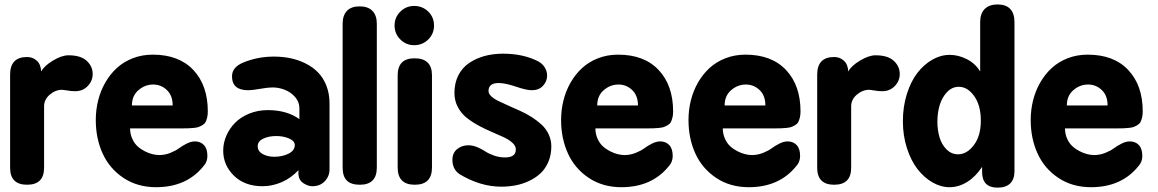

<svg xmlns="http://www.w3.org/2000/svg" viewBox="-20 -839 5260 872"><path d="M25.9 -77.1V-500Q25.9 -580.1 103 -580.1Q128.4 -580.1 147 -563.5Q165.5 -546.9 167 -514.2Q180.2 -539.6 220.2 -563.7Q260.3 -587.9 291 -587.9Q346.7 -587.9 373.8 -562.7Q400.9 -537.6 400.9 -502.9Q400.9 -471.2 378.2 -448Q355.5 -424.8 321.8 -424.8Q302.2 -424.8 285.2 -428.2Q264.6 -431.2 262.2 -431.2Q231.9 -431.2 206.1 -409.2Q180.2 -387.2 180.2 -356V-77.1Q180.2 0 103 0Q25.9 0 25.9 -77.1Z M673.8 -590.8Q792.5 -590.8 858.2 -521Q923.8 -451.2 923.8 -333Q923.8 -316.9 920.7 -304.4Q917.5 -292 913.1 -283.9Q908.7 -275.9 898.7 -270.3Q888.7 -264.6 881.3 -262Q874 -259.3 857.7 -257.8Q841.3 -256.3 831.3 -256.1Q821.3 -255.9 799.8 -255.9H570.8Q570.8 -230.5 580.6 -209Q590.3 -187.5 605 -174.3Q619.6 -161.1 637.9 -151.9Q656.2 -142.6 672.9 -138.7Q689.5 -134.8 703.1 -134.8Q729 -134.8 753.4 -144.5Q777.8 -154.3 793.2 -165.8Q808.6 -177.2 828.1 -187Q847.7 -196.8 865.2 -196.8Q890.6 -196.8 906.2 -180.2Q921.9 -163.6 921.9 -130.9Q921.9 -103.5 904.8 -85Q827.6 11.2 689 11.2Q604 11.2 540.8 -31Q477.5 -73.2 446.3 -141.6Q415 -210 415 -293.9Q415 -339.8 425.8 -383.1Q436.5 -426.3 458.3 -464.1Q480 -502 510.5 -530Q541 -558.1 583 -574.5Q625 -590.8 673.8 -590.8ZM579.1 -359.9H764.2Q764.2 -405.3 737.8 -430.2Q711.4 -455.1 675.8 -455.1Q638.2 -455.1 608.6 -429.4Q579.1 -403.8 579.1 -359.9Z M1085.4 -555.2Q1150.9 -582 1223.6 -582Q1262.7 -582 1298.6 -574.7Q1334.5 -567.4 1367.4 -551Q1400.4 -534.7 1424.3 -510.3Q1448.2 -485.8 1462.4 -449.7Q1476.6 -413.6 1476.6 -369.1V-69.8Q1476.6 -38.6 1455.1 -15.9Q1433.6 6.8 1398.4 6.8Q1379.9 6.8 1358.6 -6.6Q1337.4 -20 1335.4 -46.9V-65.9Q1301.3 -29.8 1258.8 -11.5Q1216.3 6.8 1172.9 6.8Q1091.3 6.8 1042.5 -41Q993.7 -88.9 993.7 -154.8Q993.7 -189 1007.6 -221.7Q1021.5 -254.4 1046.9 -280.5Q1072.3 -306.6 1111.3 -322.8Q1150.4 -338.9 1196.8 -338.9Q1282.7 -338.9 1339.8 -297.9V-347.2Q1339.8 -375.5 1320.8 -397.7Q1301.8 -419.9 1274.2 -430.9Q1246.6 -441.9 1217.8 -441.9Q1196.8 -441.9 1160.9 -435.5Q1125 -429.2 1107.4 -429.2Q1033.7 -429.2 1033.7 -492.2Q1033.7 -534.2 1085.4 -555.2ZM1150.4 -174.8Q1150.4 -151.9 1172.9 -139.4Q1195.3 -127 1225.6 -127Q1262.2 -127 1290.5 -141.1Q1318.8 -155.3 1318.8 -180.2Q1318.8 -198.7 1293 -210Q1267.1 -221.2 1234.9 -221.2Q1200.2 -221.2 1175.3 -209.2Q1150.4 -197.3 1150.4 -174.8Z M1536.1 -78.1V-731Q1536.1 -769 1555.7 -789.6Q1575.2 -810.1 1613.3 -810.1Q1651.4 -810.1 1671.4 -789.6Q1691.4 -769 1691.4 -731V-78.1Q1691.4 0 1614.3 0Q1574.2 0 1555.2 -19Q1536.1 -38.1 1536.1 -78.1Z M1786.1 -78.1V-497.1Q1786.1 -574.2 1862.8 -574.2Q1941.9 -574.2 1941.9 -497.1V-78.1Q1941.9 0 1863.8 0Q1786.1 0 1786.1 -78.1ZM1860.8 -812Q1898.9 -812 1925 -786.4Q1951.2 -760.7 1951.2 -723.1Q1951.2 -685.5 1925 -659.7Q1898.9 -633.8 1860.8 -633.8Q1824.2 -633.8 1798.1 -659.9Q1772 -686 1772 -723.1Q1772 -760.3 1798.1 -786.1Q1824.2 -812 1860.8 -812Z M2273.9 -124Q2322.8 -124 2322.8 -160.2Q2322.8 -176.3 2307.4 -190.4Q2292 -204.6 2267.3 -216.1Q2242.7 -227.5 2213.1 -240Q2183.6 -252.4 2153.8 -268.6Q2124 -284.7 2099.4 -304.2Q2074.7 -323.7 2059.3 -352.8Q2043.9 -381.8 2043.9 -417Q2043.9 -461.9 2061.5 -496.6Q2079.1 -531.2 2110.1 -552.5Q2141.1 -573.7 2180.2 -584.5Q2219.2 -595.2 2264.6 -595.2Q2356.9 -595.2 2424.8 -560.1Q2444.3 -549.3 2454.6 -532Q2464.8 -514.6 2464.8 -496.1Q2464.8 -469.2 2446 -449.2Q2427.2 -429.2 2395.5 -429.2Q2370.6 -429.2 2322.8 -445.6Q2274.9 -461.9 2244.6 -461.9Q2198.7 -461.9 2198.7 -425.8Q2198.7 -413.6 2210.9 -401.9Q2223.1 -390.1 2243.2 -380.6Q2263.2 -371.1 2288.8 -359.4Q2314.5 -347.7 2341.3 -335.9Q2368.2 -324.2 2393.8 -307.9Q2419.4 -291.5 2439.5 -273.2Q2459.5 -254.9 2471.7 -229.2Q2483.9 -203.6 2483.9 -173.8Q2483.9 -135.7 2470.7 -104.5Q2457.5 -73.2 2435.5 -52.5Q2413.6 -31.7 2383.8 -17.6Q2354 -3.4 2322.3 2.7Q2290.5 8.8 2256.8 8.8Q2160.6 8.8 2065.9 -48.8Q2034.7 -71.3 2034.7 -112.8Q2034.7 -144.5 2056.2 -161.9Q2077.6 -179.2 2106.9 -179.2Q2127 -179.2 2147.5 -170.7Q2168 -162.1 2183.6 -151.6Q2199.2 -141.1 2223.4 -132.6Q2247.6 -124 2273.9 -124Z M2787.1 -590.8Q2905.8 -590.8 2971.4 -521Q3037.1 -451.2 3037.1 -333Q3037.1 -316.9 3033.9 -304.4Q3030.8 -292 3026.4 -283.9Q3022 -275.9 3012 -270.3Q3002 -264.6 2994.6 -262Q2987.3 -259.3 2970.9 -257.8Q2954.6 -256.3 2944.6 -256.1Q2934.6 -255.9 2913.1 -255.9H2684.1Q2684.1 -230.5 2693.8 -209Q2703.6 -187.5 2718.3 -174.3Q2732.9 -161.1 2751.2 -151.9Q2769.5 -142.6 2786.1 -138.7Q2802.7 -134.8 2816.4 -134.8Q2842.3 -134.8 2866.7 -144.5Q2891.1 -154.3 2906.5 -165.8Q2921.9 -177.2 2941.4 -187Q2960.9 -196.8 2978.5 -196.8Q3003.9 -196.8 3019.5 -180.2Q3035.2 -163.6 3035.2 -130.9Q3035.2 -103.5 3018.1 -85Q2940.9 11.2 2802.2 11.2Q2717.3 11.2 2654.1 -31Q2590.8 -73.2 2559.6 -141.6Q2528.3 -210 2528.3 -293.9Q2528.3 -339.8 2539.1 -383.1Q2549.8 -426.3 2571.5 -464.1Q2593.3 -502 2623.8 -530Q2654.3 -558.1 2696.3 -574.5Q2738.3 -590.8 2787.1 -590.8ZM2692.4 -359.9H2877.4Q2877.4 -405.3 2851.1 -430.2Q2824.7 -455.1 2789.1 -455.1Q2751.5 -455.1 2721.9 -429.4Q2692.4 -403.8 2692.4 -359.9Z M3365.7 -590.8Q3484.4 -590.8 3550 -521Q3615.7 -451.2 3615.7 -333Q3615.7 -316.9 3612.5 -304.4Q3609.4 -292 3605 -283.9Q3600.6 -275.9 3590.6 -270.3Q3580.6 -264.6 3573.2 -262Q3565.9 -259.3 3549.6 -257.8Q3533.2 -256.3 3523.2 -256.1Q3513.2 -255.9 3491.7 -255.9H3262.7Q3262.7 -230.5 3272.5 -209Q3282.2 -187.5 3296.9 -174.3Q3311.5 -161.1 3329.8 -151.9Q3348.1 -142.6 3364.7 -138.7Q3381.3 -134.8 3395 -134.8Q3420.9 -134.8 3445.3 -144.5Q3469.7 -154.3 3485.1 -165.8Q3500.5 -177.2 3520 -187Q3539.6 -196.8 3557.1 -196.8Q3582.5 -196.8 3598.1 -180.2Q3613.8 -163.6 3613.8 -130.9Q3613.8 -103.5 3596.7 -85Q3519.5 11.2 3380.9 11.2Q3295.9 11.2 3232.7 -31Q3169.4 -73.2 3138.2 -141.6Q3106.9 -210 3106.9 -293.9Q3106.9 -339.8 3117.7 -383.1Q3128.4 -426.3 3150.1 -464.1Q3171.9 -502 3202.4 -530Q3232.9 -558.1 3274.9 -574.5Q3316.9 -590.8 3365.7 -590.8ZM3271 -359.9H3456.1Q3456.1 -405.3 3429.7 -430.2Q3403.3 -455.1 3367.7 -455.1Q3330.1 -455.1 3300.5 -429.4Q3271 -403.8 3271 -359.9Z M3691.4 -77.1V-500Q3691.4 -580.1 3768.6 -580.1Q3793.9 -580.1 3812.5 -563.5Q3831.1 -546.9 3832.5 -514.2Q3845.7 -539.6 3885.7 -563.7Q3925.8 -587.9 3956.5 -587.9Q4012.2 -587.9 4039.3 -562.7Q4066.4 -537.6 4066.4 -502.9Q4066.4 -471.2 4043.7 -448Q4021 -424.8 3987.3 -424.8Q3967.8 -424.8 3950.7 -428.2Q3930.2 -431.2 3927.7 -431.2Q3897.5 -431.2 3871.6 -409.2Q3845.7 -387.2 3845.7 -356V-77.1Q3845.7 0 3768.6 0Q3691.4 0 3691.4 -77.1Z M4431.6 -514.2V-738.8Q4431.6 -777.3 4452.1 -798.1Q4472.7 -818.8 4510.7 -818.8Q4548.8 -818.8 4568.1 -798.3Q4587.4 -777.8 4587.4 -738.8V-61Q4587.4 -24.9 4567.9 -5.9Q4548.3 13.2 4510.7 13.2Q4440.4 13.2 4440.4 -58.1V-81.1Q4410.6 -36.1 4372.3 -12.5Q4334 11.2 4292.5 11.2Q4252.9 11.2 4214.8 -10.7Q4176.8 -32.7 4147 -71Q4117.2 -109.4 4098.9 -166.3Q4080.6 -223.1 4080.6 -288.1Q4080.6 -354.5 4098.6 -411.9Q4116.7 -469.2 4146.2 -507.6Q4175.8 -545.9 4214.1 -567.9Q4252.4 -589.8 4293.5 -589.8Q4332.5 -589.8 4371.1 -570.3Q4409.7 -550.8 4431.6 -514.2ZM4331.5 -138.2Q4371.6 -138.2 4403.1 -180.2Q4434.6 -222.2 4434.6 -291Q4434.6 -360.4 4404.5 -402.6Q4374.5 -444.8 4334.5 -444.8Q4304.2 -444.8 4281.5 -421.1Q4258.8 -397.5 4248 -362.3Q4237.3 -327.1 4237.3 -287.1Q4237.3 -247.6 4247.3 -214.6Q4257.3 -181.6 4279.3 -159.9Q4301.3 -138.2 4331.5 -138.2Z M4919.9 -590.8Q5038.6 -590.8 5104.2 -521Q5169.9 -451.2 5169.9 -333Q5169.9 -316.9 5166.7 -304.4Q5163.6 -292 5159.2 -283.9Q5154.8 -275.9 5144.8 -270.3Q5134.8 -264.6 5127.4 -262Q5120.1 -259.3 5103.8 -257.8Q5087.4 -256.3 5077.4 -256.1Q5067.4 -255.9 5045.9 -255.9H4816.9Q4816.9 -230.5 4826.7 -209Q4836.4 -187.5 4851.1 -174.3Q4865.7 -161.1 4884 -151.9Q4902.3 -142.6 4918.9 -138.7Q4935.5 -134.8 4949.2 -134.8Q4975.1 -134.8 4999.5 -144.5Q5023.9 -154.3 5039.3 -165.8Q5054.7 -177.2 5074.2 -187Q5093.8 -196.8 5111.3 -196.8Q5136.7 -196.8 5152.3 -180.2Q5168 -163.6 5168 -130.9Q5168 -103.5 5150.9 -85Q5073.7 11.2 4935.1 11.2Q4850.1 11.2 4786.9 -31Q4723.6 -73.2 4692.4 -141.6Q4661.1 -210 4661.1 -293.9Q4661.1 -339.8 4671.9 -383.1Q4682.6 -426.3 4704.3 -464.1Q4726.1 -502 4756.6 -530Q4787.1 -558.1 4829.1 -574.5Q4871.1 -590.8 4919.9 -590.8ZM4825.2 -359.9H5010.3Q5010.3 -405.3 4983.9 -430.2Q4957.5 -455.1 4921.9 -455.1Q4884.3 -455.1 4854.7 -429.4Q4825.2 -403.8 4825.2 -359.9Z"/></svg>

Font: BPreplay
Style: Bold
Weight: 700
Designer: Magenta/George Triantafyllakos
Foundry: Magenta/George Triantafyllakos
Version: Version 1.00